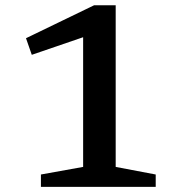

<svg xmlns="http://www.w3.org/2000/svg" viewBox="-20 -726 689 746"><path d="M303 -77.5V-646L337 -593L103.5 -513L81 -577.5L345.5 -705.5H429.5V-77.5L585 -48V0H139V-48Z"/></svg>

Font: Newsreader 9pt Medium
Style: Regular
Weight: 500
Designer: Hugues Gentile
Foundry: Production Type
Version: Version 1.003